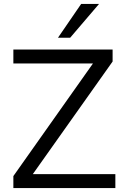

<svg xmlns="http://www.w3.org/2000/svg" viewBox="-20 -957 629 977"><path d="M48 0V-61L453 -634H48V-705H553V-644L147 -71H567V0ZM275 -765 393 -937H484L337 -765Z"/></svg>

Font: Nunito Sans
Style: Regular
Weight: 400
Designer: Vernon Adams
Foundry: Vernon Adams
Version: Version 3.101; ttfautohint (v1.8.4.7-5d5b);gftools[0.9.27]